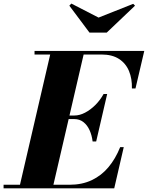

<svg xmlns="http://www.w3.org/2000/svg" viewBox="-68 -1028 808 1048"><path d="M36.5 0 210.5 -750H393L219 0ZM-48.5 0V-19.5H311Q379.5 -19.5 432.5 -44.5Q485.5 -69.5 524 -115.5Q562.5 -161.5 588 -225H607.5L555.5 0ZM437.5 -256Q433.5 -289.5 421 -317.2Q408.5 -345 387.5 -361.5Q366.5 -378 338 -378H274V-397.5H338Q366.5 -397.5 396.2 -413Q426 -428.5 452.5 -455Q479 -481.5 497.5 -515H517L457 -256ZM652 -545Q653.5 -598.5 636 -640.5Q618.5 -682.5 581.2 -706.5Q544 -730.5 485.5 -730.5H120.5V-750H719.5L671.5 -545ZM420.5 -850 310.5 -997 321.5 -1008.5 470 -932 659 -1007 669 -997 514.5 -850Z"/></svg>

Font: Bodoni Moda 11pt ExtraBold
Style: Italic
Weight: 800
Italic angle: -13°
Version: Version 2.004